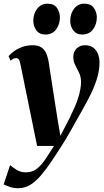

<svg xmlns="http://www.w3.org/2000/svg" viewBox="-50 -774 562 1040"><path d="M60 -429.5Q56.5 -446.5 51 -453Q45.5 -459.5 37.5 -459.5Q29.5 -459.5 22.5 -456Q15.5 -452.5 7 -445.5L-3.5 -470Q9 -484.5 28.2 -498Q47.5 -511.5 72.5 -520.2Q97.5 -529 127 -529Q155 -529 172.5 -518.2Q190 -507.5 199.5 -487Q209 -466.5 214 -436Q218.5 -407.5 224.2 -369.2Q230 -331 236.8 -288Q243.5 -245 250 -203.2Q256.5 -161.5 262 -127L277 -38L327.5 -135.5Q343 -167 354.8 -194.2Q366.5 -221.5 374 -245.5Q381.5 -269.5 385.2 -290.8Q389 -312 389 -331Q388.5 -359 378 -380.5Q367.5 -402 357.2 -422Q347 -442 347 -465Q347 -493.5 365 -511.2Q383 -529 410 -529Q438.5 -529 455.8 -515.5Q473 -502 481 -480.8Q489 -459.5 489 -436Q489 -395.5 476.8 -353.5Q464.5 -311.5 443.5 -268Q422.5 -224.5 396.5 -179Q380.5 -151 366 -125Q351.5 -99 337.2 -73.5Q323 -48 307.2 -21.8Q291.5 4.5 273.2 33Q255 61.5 232.5 94.5Q202.5 139.5 173.8 173.8Q145 208 114.8 226.8Q84.5 245.5 49.5 245.5Q25 245.5 5.8 239.2Q-13.5 233 -30 225L4.5 120.5Q15 129.5 37.8 144.5Q60.5 159.5 90 159.5Q125 159.5 149.5 140.2Q174 121 195.8 88.8Q217.5 56.5 242.5 16.5H151ZM195 -587Q164 -587 147.2 -609.5Q130.5 -632 130.5 -662Q130.5 -699 151.2 -726.5Q172 -754 208 -754Q243 -754 258.8 -730.8Q274.5 -707.5 274.5 -680Q274.5 -643 254.2 -615Q234 -587 195 -587ZM394.5 -587Q364 -587 347 -609.5Q330 -632 330.5 -662Q330.5 -699 351 -726.5Q371.5 -754 407.5 -754Q442.5 -754 458.5 -730.8Q474.5 -707.5 474.5 -680Q474.5 -643 454 -615Q433.5 -587 394.5 -587Z"/></svg>

Font: Merriweather 120pt ExtraBold
Style: Italic
Weight: 800
Italic angle: -7.8°
Version: Version 2.101